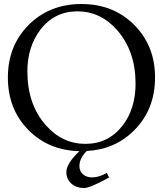

<svg xmlns="http://www.w3.org/2000/svg" viewBox="-20 -755 816 962"><path d="M19.5 -366.7Q19.5 -526.4 124 -630.4Q228.5 -734.9 388.2 -734.9Q547.9 -734.9 652.3 -630.4Q756.8 -525.9 756.8 -366.7Q756.8 -206.5 652.3 -102.1Q556.6 -5.9 414.6 1.5Q377.9 38.1 377.9 77.1Q377.9 102.1 395.3 117.9Q412.6 133.8 441.4 133.8Q476.6 133.8 515.6 111.3L526.4 134.3Q431.2 187 402.3 187Q361.8 187 337.2 164.6Q312.5 142.1 312.5 107.4Q312.5 64.5 377.9 2.4Q224.1 -1.5 124 -102.1Q19.5 -206.5 19.5 -366.7ZM408.2 -34.2Q524.4 -34.2 595.7 -127.9Q659.2 -211.4 659.2 -335.9Q659.2 -498.5 566.9 -604Q483.9 -698.2 368.2 -698.2Q251.5 -698.2 180.7 -604Q117.2 -518.6 117.2 -397.5Q117.2 -231.9 209.5 -127.9Q291.5 -34.2 408.2 -34.2Z"/></svg>

Font: Flanker
Style: Regular
Weight: 400
Designer: Flanker
Foundry: Flanker
Version: Version 2.027